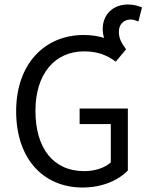

<svg xmlns="http://www.w3.org/2000/svg" viewBox="-20 -824 657 856"><path d="M348 12C436 12 508 -20 550 -64V-340H335V-271H474V-100C448 -76 403 -61 356 -61C216 -61 138 -165 138 -330C138 -493 223 -595 355 -595C421 -595 463 -574 496 -549L542 -604C520 -635 510 -653 510 -683C510 -713 529 -737 563 -737C577 -737 586 -732 597 -728L613 -791C597 -797 578 -804 551 -804C483 -804 438 -759 438 -695C438 -681 440 -668 444 -655C418 -663 388 -668 353 -668C179 -668 52 -539 52 -328C52 -114 175 12 348 12Z"/></svg>

Font: Giro Sans Regular
Style: Regular
Weight: 400
Designer: Paul D. Hunt
Foundry: Adobe Systems Incorporated
Version: Version 1.000;PS 1.0;hotconv 1.0.88;makeotf.lib2.5.647800